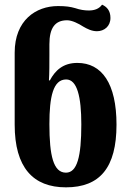

<svg xmlns="http://www.w3.org/2000/svg" viewBox="-20 -794 556 824"><path d="M263 10C409 10 480 -75 480 -259C480 -436 417 -524 312 -524C251 -524 217 -492 194 -449H190C192 -479 192 -521 192 -557V-604C192 -674 216 -707 268 -707C289 -707 317 -693 337 -680C354 -670 374 -660 396 -660C427 -660 454 -681 454 -717C454 -749 438 -765 418 -774C406 -757 387 -749 361 -749C343 -749 323 -752 303 -759C282 -765 263 -768 229 -768C134 -768 43 -707 43 -568V-259C43 -75 122 10 263 10ZM263 -53C209 -53 192 -126 192 -261C192 -379 208 -453 264 -453C311 -453 329 -379 329 -260C329 -121 311 -53 263 -53Z"/></svg>

Font: Noto Serif Georgian ExtraCondensed ExtraBold
Style: Regular
Weight: 800
Width: 2
Designer: Monotype Design Team, Akaki Razmadze
Foundry: Google LLC
Version: Version 2.003